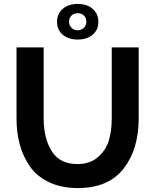

<svg xmlns="http://www.w3.org/2000/svg" viewBox="-20 -951 790 976"><path d="M299 -906Q328 -931 375 -931Q422 -931 451 -906Q480 -881 480 -840Q480 -799 451 -774.5Q422 -750 375 -750Q328 -750 299 -774.5Q270 -799 270 -840Q270 -881 299 -906ZM331 -841Q331 -823 343.5 -810Q356 -797 375 -797Q393 -797 406 -809.5Q419 -822 419 -841Q419 -860 406.5 -872Q394 -884 375 -884Q356 -884 343.5 -872Q331 -860 331 -841ZM375 5Q293 5 231 -24Q169 -53 133.5 -103Q98 -153 81 -214.5Q64 -276 64 -348V-710H202V-348Q202 -248 243 -182.5Q284 -117 374 -117Q437 -117 477.5 -152Q518 -187 533 -236Q548 -285 548 -348V-710H685V-348Q685 -192 608 -93.5Q531 5 375 5Z"/></svg>

Font: Raleway-v4020
Style: Bold
Weight: 700
Designer: Matt McInerney, Pablo Impallari, Rodrigo Fuenzalida
Foundry: Matt McInerney, Pablo Impallari, Rodrigo Fuenzalida
Version: Version 4.020;PS 004.020;hotconv 1.0.88;makeotf.lib2.5.64775